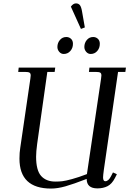

<svg xmlns="http://www.w3.org/2000/svg" viewBox="-20 -1099 759 1127"><path d="M86.9 -676.8 89.8 -702.1H304.2L300.8 -676.8H257.8L198.2 -254.9Q191.9 -208 191.9 -179.2Q191.9 -99.1 221.4 -66.2Q251 -33.2 305.2 -33.2Q327.6 -33.2 346.4 -35.4Q365.2 -37.6 403.1 -47.9Q440.9 -58.1 490.2 -77.1L573.2 -637.2Q575.2 -650.9 575.2 -655.8Q575.2 -668.5 568.4 -672.6Q561.5 -676.8 543 -676.8H502L504.9 -702.1H719.2L715.8 -676.8H672.9L589.8 -104Q585 -68.8 585 -58.1Q585 -35.2 598.1 -35.2Q616.7 -35.2 631.8 -64.9L643.1 -86.9L666 -76.2L654.8 -54.2Q636.7 -19 611.1 -6.1Q585.4 6.8 551.8 6.8Q488.8 6.8 488.8 -48.8Q411.1 -18.6 364.5 -5.4Q317.9 7.8 279.8 7.8Q94.2 7.8 94.2 -168Q94.2 -203.1 99.1 -232.9L158.2 -637.2Q160.2 -650.9 160.2 -655.8Q160.2 -668.5 153.3 -672.6Q146.5 -676.8 127.9 -676.8ZM316.9 -823.2Q316.9 -847.2 331.8 -864.5Q346.7 -881.8 369.1 -881.8Q385.3 -881.8 396.7 -871.3Q408.2 -860.8 408.2 -841.8Q408.2 -816.9 392.8 -799.6Q377.4 -782.2 354 -782.2Q338.4 -782.2 327.6 -794.9Q316.9 -807.6 316.9 -823.2ZM396 -1060.1Q409.7 -1079.1 425.8 -1079.1Q441.4 -1079.1 449.5 -1068.1Q457.5 -1057.1 461.9 -1029.8L478 -938L455.1 -929.2ZM475.1 -823.2Q475.1 -847.2 489.7 -864.5Q504.4 -881.8 526.9 -881.8Q543 -881.8 554.4 -871.3Q565.9 -860.8 565.9 -841.8Q565.9 -816.9 550.8 -799.6Q535.6 -782.2 512.2 -782.2Q496.6 -782.2 485.8 -794.9Q475.1 -807.6 475.1 -823.2Z"/></svg>

Font: Dihjauti
Style: Bold Italic
Weight: 700
Italic angle: -9°
Designer: T. Christopher White
Version: Version 3.0.0